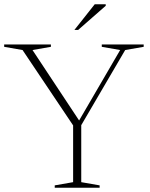

<svg xmlns="http://www.w3.org/2000/svg" viewBox="-20 -878 702 898"><path d="M85.5 -644 -0.5 -659V-670H218V-659L132 -644L350 -314.5L542 -644L456 -659V-670H652V-659L565.5 -644L360 -292.5V-26L446 -11V0H236V-11L322 -26V-291.5ZM328 -738 423 -858H474.5V-851L345.5 -738Z"/></svg>

Font: Newsreader 16pt ExtraLight
Style: Regular
Weight: 275
Designer: Hugues Gentile
Foundry: Production Type
Version: Version 1.003; ttfautohint (v1.8.3)